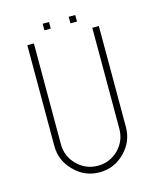

<svg xmlns="http://www.w3.org/2000/svg" viewBox="-112 -825 746 905"><g transform="rotate(-15 261.0 -373.0)"><path d="M436 -667V-175Q436 -103 385 -52Q334 0 262 0Q190 0 139 -52Q87 -103 87 -175V-667H119V-175Q119 -116 161 -74Q203 -32 262 -32Q321 -32 363 -74Q404 -116 404 -175V-667ZM214 -714H183V-746H214ZM342 -714H310V-746H342Z"/></g></svg>

Font: Zector
Style: Regular
Weight: 400
Designer: GGBot
Version: 0.72